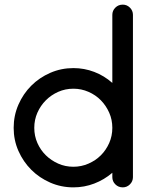

<svg xmlns="http://www.w3.org/2000/svg" viewBox="-20 -794 677 829"><path d="M510 15Q491 15 478 2Q465 -11 465 -29V-48Q430 -18 387 -1.5Q344 15 297 15Q244 15 197 -5.5Q150 -26 115 -61Q80 -96 59.5 -142.5Q39 -189 39 -242Q39 -295 59.5 -342Q80 -389 115 -424Q150 -459 197 -479.5Q244 -500 297 -500Q344 -500 387 -483.5Q430 -467 465 -436V-730Q465 -748 478 -761Q491 -774 510 -774Q528 -774 541 -761Q554 -748 554 -730V-29Q554 -11 541 2Q528 15 510 15ZM297 -411Q262 -411 231.5 -397.5Q201 -384 178 -361Q155 -338 141.5 -307.5Q128 -277 128 -242Q128 -207 141.5 -176.5Q155 -146 178 -123.5Q201 -101 231.5 -87.5Q262 -74 297 -74Q331 -74 362 -87.5Q393 -101 415.5 -123.5Q438 -146 451.5 -176.5Q465 -207 465 -242Q465 -277 451.5 -307.5Q438 -338 415.5 -361Q393 -384 362 -397.5Q331 -411 297 -411Z"/></svg>

Font: Hanken
Style: Book
Weight: 400
Designer: Alfredo Marco Pradil
Foundry: Hanken Design Co.
Version: Version 2.06 2014